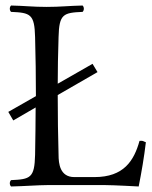

<svg xmlns="http://www.w3.org/2000/svg" viewBox="-20 -670 552 695"><path d="M315 -439 189 -367C189 -424 190 -469 192 -536C194 -619 209 -624 279 -627C285 -633 285 -644 279 -650C230 -649 199 -645 149 -645C98 -645 70 -649 20 -650C14 -644 14 -633 20 -627C90 -624 105 -619 107 -536C109 -453 110 -404 110 -322L10 -265L28 -234L109 -281C109 -221 108 -178 107 -109C105 -26 90 -21 20 -18C14 -12 14 -1 20 5C69 4 120 0 150 0H362C390 0 482 5 482 5C492 -45 502 -103 508 -155C506 -156 504 -157 503 -157C497 -160 495 -161 485 -160C465 -88 428 -29 322 -29H249C197 -29 192 -78 192 -109C190 -192 189 -237 189 -320V-326L333 -409Z"/></svg>

Font: Libertinus Serif Display
Style: Regular
Weight: 400
Designer: Philipp H. Poll, Khaled Hosny
Foundry: Caleb Maclennan
Version: Version 7.050;RELEASE